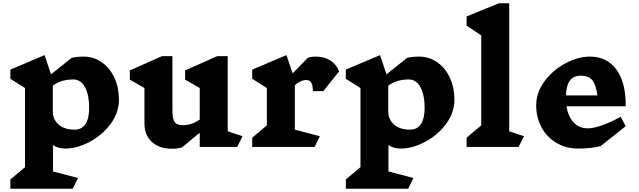

<svg xmlns="http://www.w3.org/2000/svg" viewBox="-20 -893 3882 1167"><path d="M302 -11V149L454 189L422 254H43V198L132 123V-358L43 -414V-470L251 -558L290 -441L415 -541Q447 -549 488 -549Q549 -549 598.5 -514.5Q648 -480 675.5 -420Q703 -360 703 -287Q703 -208 652 -139.5Q601 -71 524.5 -30.5Q448 10 377 10H376Q335 10 302 -11ZM301 -373V-215Q301 -168 335.5 -136.5Q370 -105 434 -105Q477 -105 499.5 -139Q522 -173 522 -239Q522 -314 497 -362Q472 -410 425 -410H424Q391 -410 361.5 -402Q332 -394 301 -373Z M1422 0H1194V-86L1086 3Q1059 11 1025 11Q948 11 903 -30.5Q858 -72 858 -143V-358L769 -409V-465L965 -552H1028V-218Q1028 -170 1042 -151Q1056 -132 1092 -132Q1144 -132 1194 -166V-358L1105 -409V-465L1301 -552H1364V-95L1454 -65Z M1772 -375V-105L1924 -65L1892 0H1513V-56L1602 -131V-358L1513 -414V-470L1721 -558L1759 -447L1850 -541Q1871 -549 1899 -549Q1951 -549 1988.5 -525Q2026 -501 2041 -459L1945 -339H1882Q1881 -375 1872 -390.5Q1863 -406 1844 -406V-407Q1808 -407 1772 -375Z M2341 -11V149L2493 189L2461 254H2082V198L2171 123V-358L2082 -414V-470L2290 -558L2329 -441L2454 -541Q2486 -549 2527 -549Q2588 -549 2637.5 -514.5Q2687 -480 2714.5 -420Q2742 -360 2742 -287Q2742 -208 2691 -139.5Q2640 -71 2563.5 -30.5Q2487 10 2416 10H2415Q2374 10 2341 -11ZM2340 -373V-215Q2340 -168 2374.5 -136.5Q2409 -105 2473 -105Q2516 -105 2538.5 -139Q2561 -173 2561 -239Q2561 -314 2536 -362Q2511 -410 2464 -410H2463Q2430 -410 2400.5 -402Q2371 -394 2340 -373Z M3132 0H2816V-56L2905 -131V-678L2816 -737V-793L3012 -873H3075V-95L3165 -65Z M3783 -247H3423Q3433 -186 3466 -149.5Q3499 -113 3552 -113Q3622 -113 3753 -183L3783 -126L3631 -5Q3572 10 3494 10Q3421 10 3362.5 -24.5Q3304 -59 3271.5 -119Q3239 -179 3239 -252Q3239 -331 3290 -399.5Q3341 -468 3417.5 -508.5Q3494 -549 3565 -549Q3670 -549 3727.5 -469Q3785 -389 3783 -247ZM3420 -313H3611Q3603 -375 3581.5 -404Q3560 -433 3509 -433H3510Q3466 -433 3444 -403.5Q3422 -374 3420 -313Z"/></svg>

Font: Inknut Antiqua
Style: Bold
Weight: 700
Designer: Claus Eggers Sørensen
Foundry: Claus Eggers Sørensen
Version: Version 1.003; ttfautohint (v1.8.2) -l 8 -r 50 -G 200 -x 14 